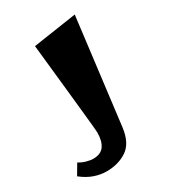

<svg xmlns="http://www.w3.org/2000/svg" viewBox="-214 -597 730 818"><g transform="rotate(-30 151.0 -188.5)"><path d="M68 135Q39 135 8.5 124.5Q-22 114 -52 90L-22 39Q-7 49 12.5 54.5Q32 60 45 60Q83 60 99.5 36.5Q116 13 116 -28Q116 -31 115.5 -38Q115 -45 113 -67Q111 -89 106 -136.5Q101 -184 92.5 -267Q84 -350 70 -480L284 -512L220 5Q211 78 169 106.5Q127 135 68 135Z"/></g></svg>

Font: Joti One
Style: Regular
Weight: 400
Designer: Eduardo Rodriguez Tunni
Foundry: Eduardo Rodriguez Tunni
Version: Version 1.002; ttfautohint (v1.8.4.7-5d5b);gftools[0.9.24]